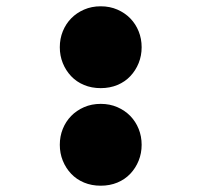

<svg xmlns="http://www.w3.org/2000/svg" viewBox="-20 -578 640 610"><path d="M300 -298Q271 -298 247 -308Q223 -318 206 -336Q189 -354 179.5 -377.5Q170 -401 170 -428Q170 -455 179.5 -478.5Q189 -502 206 -519.5Q223 -537 247 -547.5Q271 -558 300 -558Q329 -558 353 -547.5Q377 -537 394 -519.5Q411 -502 420.5 -478.5Q430 -455 430 -428Q430 -401 420.5 -377.5Q411 -354 394 -336Q377 -318 353 -308Q329 -298 300 -298ZM300 12Q271 12 247 2Q223 -8 206 -26Q189 -44 179.5 -67.5Q170 -91 170 -118Q170 -145 179.5 -168.5Q189 -192 206 -209.5Q223 -227 247 -237.5Q271 -248 300 -248Q329 -248 353 -237.5Q377 -227 394 -209.5Q411 -192 420.5 -168.5Q430 -145 430 -118Q430 -91 420.5 -67.5Q411 -44 394 -26Q377 -8 353 2Q329 12 300 12Z"/></svg>

Font: Source Code Pro Black
Style: Regular
Weight: 900
Monospace: yes
Designer: Paul D. Hunt, Teo Tuominen
Foundry: Adobe Systems Incorporated
Version: Version 2.030;PS 1.000;hotconv 16.6.51;makeotf.lib2.5.65220